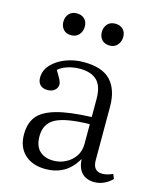

<svg xmlns="http://www.w3.org/2000/svg" viewBox="-113 -814 746 907"><g transform="rotate(15 260.5 -360.5)"><path d="M196 14Q132 14 94 -21Q56 -56 56 -119Q56 -173 82.5 -206.5Q109 -240 172 -258Q235 -276 344 -280V-368Q344 -431 315.5 -458.5Q287 -486 232 -486Q200 -486 171 -476.5Q142 -467 127 -452Q144 -425 150.5 -411.5Q157 -398 157 -389Q157 -372 143.5 -360.5Q130 -349 108 -349Q86 -349 73 -361.5Q60 -374 60 -397Q60 -433 86 -461Q112 -489 153.5 -505Q195 -521 240 -521Q333 -521 374 -476.5Q415 -432 415 -349V-88Q415 -34 461 -34Q484 -34 512 -47L521 -24Q503 -6 480.5 4Q458 14 435 14Q397 14 374.5 -8Q352 -30 349 -76Q322 -29 283.5 -7.5Q245 14 196 14ZM222 -34Q254 -34 282 -48.5Q310 -63 327 -88.5Q344 -114 344 -149V-245Q228 -243 178.5 -217Q129 -191 129 -129Q129 -81 154 -57.5Q179 -34 222 -34ZM338 -628Q313 -628 299.5 -643Q286 -658 286 -681Q286 -704 300 -719.5Q314 -735 338 -735Q362 -735 376 -721Q390 -707 390 -684Q390 -661 376 -644.5Q362 -628 338 -628ZM149 -628Q125 -628 111.5 -643Q98 -658 98 -681Q98 -704 112 -719.5Q126 -735 150 -735Q174 -735 188 -721Q202 -707 202 -684Q202 -661 188 -644.5Q174 -628 149 -628Z"/></g></svg>

Font: Literata 36pt Light
Style: Regular
Weight: 300
Designer: Latin by Veronika Burian and Jose Scaglione. Greek by Irene Vlachou. Cyrillic by Vera Evstafieva.
Foundry: TypeTogether
Version: Version 3.002